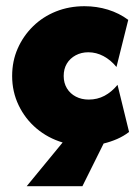

<svg xmlns="http://www.w3.org/2000/svg" viewBox="-20 -467 457 634"><path d="M68.1 147.9 186.8 3.5Q138.2 -11.1 100.7 -42.7Q63.2 -74.3 41.7 -119.1Q20.1 -163.9 20.1 -216Q20.1 -265.3 38.5 -306.9Q56.9 -348.6 89.2 -380.2Q121.5 -411.8 164.9 -429.2Q208.3 -446.5 259 -446.5Q299.3 -446.5 336.5 -435.1Q373.6 -423.6 403.5 -401.4L364.6 -245.8Q345.8 -268.8 321.9 -281.6Q297.9 -294.4 271.5 -294.4Q248.6 -294.4 229.9 -284.4Q211.1 -274.3 200.7 -256.9Q190.3 -239.6 190.3 -216Q190.3 -193.1 201 -175.3Q211.8 -157.6 230.6 -147.9Q249.3 -138.2 272.9 -138.2Q301.4 -138.2 325 -150.7Q348.6 -163.2 368.1 -186.8L406.2 -31.2Q388.2 -17.4 366.7 -8Q345.1 1.4 322.2 6.9L252.1 147.9Z"/></svg>

Font: Afacad Flux Black
Style: Regular
Weight: 900
Designer: Kristian Moeller
Foundry: Dicotype
Version: Version 1.100